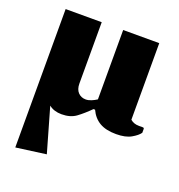

<svg xmlns="http://www.w3.org/2000/svg" viewBox="-126 -565 837 900"><g transform="rotate(20 292.5 -115.0)"><path d="M199 10Q161 10 136 -10L199 210L51 230H49V-460H229V-154Q229 -125 244 -109.5Q259 -94 282 -94Q295 -94 309.5 -100Q324 -106 336 -114V-460H516V-78Q524 -71 534.5 -67Q545 -63 559 -63H581L585 -59V-38Q574 -22 546 -6Q518 10 471 10Q420 10 388.5 -8.5Q357 -27 340 -64H332Q300 -32 271.5 -11Q243 10 199 10Z"/></g></svg>

Font: Spectral ExtraBold
Style: Regular
Weight: 800
Designer: Jean-Baptiste Levee
Foundry: Production Type
Version: Version 2.001